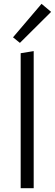

<svg xmlns="http://www.w3.org/2000/svg" viewBox="-20 -983 287 1003"><path d="M88 -705 156 -716V0H88ZM48 -788 197 -963 247 -921 84 -759Z"/></svg>

Font: Ysabeau
Style: Regular
Weight: 400
Designer: Christian Thalmann (Catharsis Fonts)
Version: Version 0.003